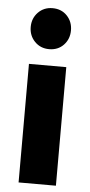

<svg xmlns="http://www.w3.org/2000/svg" viewBox="-53 -753 366 784"><g transform="rotate(5 130.5 -360.5)"><path d="M54 0V-486H207V0ZM130.5 -553Q95 -553 71.5 -577.2Q48 -601.5 48 -637Q48 -672.5 71.5 -696.8Q95 -721 130.5 -721Q167 -721 190 -696.8Q213 -672.5 213 -637Q213 -601.5 190 -577.2Q167 -553 130.5 -553Z"/></g></svg>

Font: Marine Company Thin
Style: Regular
Weight: 100
Designer: Rodrigo Fuenzalida
Foundry: fragTYPE
Version: Version 1.000